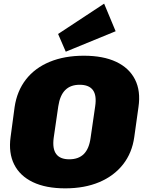

<svg xmlns="http://www.w3.org/2000/svg" viewBox="-20 -1018 793 1051"><path d="M337 13Q231 13 160 -21Q89 -55 57.5 -118Q26 -181 38 -268L60 -432Q73 -520 122 -583Q171 -646 252 -679.5Q333 -713 439 -713Q545 -713 616 -679.5Q687 -646 719 -583Q751 -520 738 -432L715 -268Q703 -181 653.5 -118Q604 -55 523.5 -21Q443 13 337 13ZM359 -146Q410 -146 439 -175Q468 -204 476 -264L501 -436Q510 -496 488.5 -525Q467 -554 416 -554Q366 -554 337 -525Q308 -496 299 -436L274 -264Q266 -204 287.5 -175Q309 -146 359 -146ZM613 -847 340 -735 298 -832 550 -998Z"/></svg>

Font: Pathway Extreme SemiCondensed Black
Style: Italic
Weight: 900
Width: 4
Italic angle: -8°
Version: Version 1.001;gftools[0.9.26]